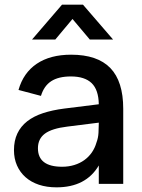

<svg xmlns="http://www.w3.org/2000/svg" viewBox="-20 -790 610 825"><path d="M246.5 -770H336.5L466 -620H366L291.5 -708.5L217.5 -620H117.5ZM285.5 -555Q398.5 -555 454 -497.8Q509.5 -440.5 509.5 -322.5V0H404.5V-79Q349 15 223 15Q181 15 147.2 3.8Q113.5 -7.5 89.8 -28.5Q66 -49.5 53 -79Q40 -108.5 40 -145Q40 -185.5 54.5 -216.2Q69 -247 96.8 -268.8Q124.5 -290.5 164.8 -303.8Q205 -317 256 -323.5L404.5 -342Q403.5 -404 373.8 -432.8Q344 -461.5 284.5 -461.5Q231.5 -461.5 200.2 -441.2Q169 -421 156 -378L59.5 -403.5Q80.5 -477.5 138.2 -516.2Q196 -555 285.5 -555ZM269 -246Q203 -238 173 -215.8Q143 -193.5 143 -153Q143 -73.5 247 -73.5Q275 -73.5 299.2 -81Q323.5 -88.5 342.5 -102.2Q361.5 -116 374.8 -135.2Q388 -154.5 394.5 -177.5Q402 -197 403.2 -219.2Q404.5 -241.5 404.5 -259.5V-263Z"/></svg>

Font: Vela Sans SemBd
Style: Regular
Weight: 600
Designer: Principal design: Mikhail Sharanda - project Manrope.
Design modification: Ravid Balaliev
Foundry: Mikhail Sharanda
Version: Version 1.001